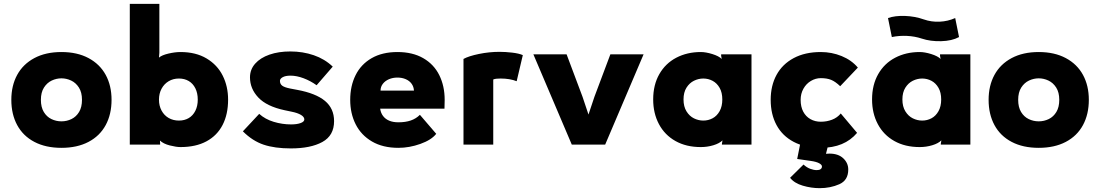

<svg xmlns="http://www.w3.org/2000/svg" viewBox="-20 -753 5730 1000"><path d="M193 -233Q193 -195 208 -170Q223 -145 247.5 -133Q272 -121 300 -121Q328 -121 352.5 -133Q377 -145 392 -170Q407 -195 407 -233Q407 -272 391 -297Q375 -322 350.5 -333.5Q326 -345 300 -345Q274 -345 249.5 -333.5Q225 -322 209 -297Q193 -272 193 -233ZM39 -233Q39 -307 69.5 -363Q100 -419 159 -450.5Q218 -482 300 -482Q382 -482 441 -450.5Q500 -419 530.5 -363Q561 -307 561 -233Q561 -158 530.5 -101.5Q500 -45 441 -14Q382 17 300 17Q218 17 159 -14Q100 -45 69.5 -101.5Q39 -158 39 -233Z M808 -234Q808 -202 821.5 -177Q835 -152 858.5 -138.5Q882 -125 912 -125Q941 -125 963 -138Q985 -151 997.5 -176Q1010 -201 1010 -234Q1010 -268 997.5 -293Q985 -318 963 -331Q941 -344 912 -344Q882 -344 858.5 -330Q835 -316 821.5 -291Q808 -266 808 -234ZM813 -21 814 -6V0H656V-733H810V-478L808 -453Q823 -466 857.5 -474Q892 -482 920 -482Q1000 -482 1056 -448.5Q1112 -415 1140 -359Q1168 -303 1168 -234Q1168 -158 1139.5 -102.5Q1111 -47 1055.5 -17Q1000 13 920 13Q898 13 864.5 4.5Q831 -4 813 -21Z M1245 -69 1330 -160Q1361 -132 1405.5 -118.5Q1450 -105 1496 -105Q1526 -105 1545.5 -112Q1565 -119 1565 -131Q1565 -144 1547.5 -154.5Q1530 -165 1500 -171L1462 -179Q1369 -199 1325.5 -245Q1282 -291 1282 -350Q1282 -391 1309 -421.5Q1336 -452 1383.5 -468.5Q1431 -485 1492 -485Q1557 -485 1614 -465.5Q1671 -446 1713 -406L1629 -309Q1597 -332 1561 -345.5Q1525 -359 1493 -359Q1467 -359 1452.5 -351Q1438 -343 1438 -332Q1438 -316 1449.5 -307Q1461 -298 1491 -292L1528 -285Q1625 -267 1672.5 -227.5Q1720 -188 1720 -122Q1720 -47 1659 -13.5Q1598 20 1495 20Q1411 20 1353 0.5Q1295 -19 1245 -69Z M2055 17Q1974 17 1917.5 -16Q1861 -49 1832.5 -105.5Q1804 -162 1804 -233Q1804 -305 1832 -361.5Q1860 -418 1915.5 -450Q1971 -482 2050 -482Q2129 -482 2184.5 -450Q2240 -418 2268 -361.5Q2296 -305 2296 -233Q2296 -204 2295 -187H1960Q1963 -165 1975 -149Q1987 -133 2007 -124.5Q2027 -116 2055 -116Q2092 -116 2119.5 -125.5Q2147 -135 2167 -155L2252 -56Q2227 -24 2169.5 -3.5Q2112 17 2055 17ZM2050 -349Q2026 -349 2006 -340.5Q1986 -332 1974 -316.5Q1962 -301 1962 -281H2136Q2135 -301 2124 -316.5Q2113 -332 2093.5 -340.5Q2074 -349 2050 -349Z M2587 -344Q2575 -344 2565.5 -343Q2556 -342 2549 -339V0H2394V-446Q2421 -461 2474.5 -472Q2528 -483 2582 -483Q2612 -483 2647 -479Q2682 -475 2703 -466L2671 -330Q2636 -344 2587 -344Z M3132 0H2958L2758 -470H2931L3014 -249L3083 -43H3007L3076 -249L3159 -470H3332Z M3742 -235Q3742 -271 3728 -295.5Q3714 -320 3691.5 -332Q3669 -344 3643 -344Q3618 -344 3594.5 -332.5Q3571 -321 3555.5 -296.5Q3540 -272 3540 -235Q3540 -198 3555.5 -173Q3571 -148 3594.5 -136.5Q3618 -125 3643 -125Q3669 -125 3691.5 -137Q3714 -149 3728 -174Q3742 -199 3742 -235ZM3739 -446 3736 -462V-470H3894V0H3740V-4L3743 -22Q3727 -6 3695.5 3.5Q3664 13 3630 13Q3554 13 3498 -18.5Q3442 -50 3412 -106.5Q3382 -163 3382 -235Q3382 -311 3414 -367Q3446 -423 3502.5 -452.5Q3559 -482 3630 -482Q3656 -482 3690 -471.5Q3724 -461 3739 -446Z M4255 17Q4173 17 4114 -14Q4055 -45 4024.5 -101.5Q3994 -158 3994 -233Q3994 -307 4024.5 -363Q4055 -419 4114 -450.5Q4173 -482 4255 -482Q4312 -482 4363.5 -461Q4415 -440 4448 -401L4356 -304Q4331 -328 4309 -337Q4287 -346 4255 -346Q4228 -346 4203.5 -331.5Q4179 -317 4164.5 -291Q4150 -265 4150 -233Q4150 -197 4163.5 -171.5Q4177 -146 4201 -132.5Q4225 -119 4255 -119Q4286 -119 4313.5 -129.5Q4341 -140 4359 -162L4444 -61Q4411 -22 4364 -2.5Q4317 17 4255 17ZM4095 173 4165 104Q4181 119 4199.5 126Q4218 133 4234 133Q4247 133 4254 128Q4261 123 4261 114Q4261 105 4246 97Q4231 89 4202 85L4132 75L4151 -20H4299L4282 48Q4289 47 4300 47Q4346 47 4372 71.5Q4398 96 4398 130Q4398 186 4351.5 206.5Q4305 227 4249 227Q4205 227 4161 214Q4117 201 4095 173Z M4882 -235Q4882 -271 4868 -295.5Q4854 -320 4831.5 -332Q4809 -344 4783 -344Q4758 -344 4734.5 -332.5Q4711 -321 4695.5 -296.5Q4680 -272 4680 -235Q4680 -198 4695.5 -173Q4711 -148 4734.5 -136.5Q4758 -125 4783 -125Q4809 -125 4831.5 -137Q4854 -149 4868 -174Q4882 -199 4882 -235ZM4879 -446 4876 -462V-470H5034V0H4880V-4L4883 -22Q4867 -6 4835.5 3.5Q4804 13 4770 13Q4694 13 4638 -18.5Q4582 -50 4552 -106.5Q4522 -163 4522 -235Q4522 -311 4554 -367Q4586 -423 4642.5 -452.5Q4699 -482 4770 -482Q4796 -482 4830 -471.5Q4864 -461 4879 -446ZM4791 -652Q4831 -638 4874 -640Q4917 -642 4955 -659L4975 -560Q4938 -540 4882 -538.5Q4826 -537 4781 -552Q4745 -564 4704 -566Q4663 -568 4625 -560L4605 -659Q4642 -672 4694 -670Q4746 -668 4791 -652Z M5283 -233Q5283 -195 5298 -170Q5313 -145 5337.5 -133Q5362 -121 5390 -121Q5418 -121 5442.5 -133Q5467 -145 5482 -170Q5497 -195 5497 -233Q5497 -272 5481 -297Q5465 -322 5440.5 -333.5Q5416 -345 5390 -345Q5364 -345 5339.5 -333.5Q5315 -322 5299 -297Q5283 -272 5283 -233ZM5129 -233Q5129 -307 5159.5 -363Q5190 -419 5249 -450.5Q5308 -482 5390 -482Q5472 -482 5531 -450.5Q5590 -419 5620.5 -363Q5651 -307 5651 -233Q5651 -158 5620.5 -101.5Q5590 -45 5531 -14Q5472 17 5390 17Q5308 17 5249 -14Q5190 -45 5159.5 -101.5Q5129 -158 5129 -233Z"/></svg>

Font: Kreadon
Style: Regular
Weight: 400
Designer: kohakuno
Foundry: StudioGnu
Version: Version 1.000;Glyphs 3.1.2 (3151)